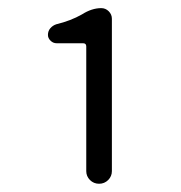

<svg xmlns="http://www.w3.org/2000/svg" viewBox="-20 -898 447 475"><path d="M193.4 -474.6V-783.2Q193.4 -791 185.5 -791H120.1Q111.3 -791 105 -797.4Q98.6 -803.7 98.6 -811.5Q98.6 -821.3 104.5 -828.1Q110.4 -835 119.1 -837.9Q155.3 -846.7 182.6 -862.3Q207 -877.9 230.5 -877.9Q241.2 -877.9 249 -870.1Q256.8 -862.3 256.8 -851.6V-474.6Q256.8 -461.9 247.6 -452.6Q238.3 -443.4 225.1 -443.4Q211.9 -443.4 202.6 -452.6Q193.4 -461.9 193.4 -474.6Z"/></svg>

Font: Gen Jyuu Gothic Normal
Style: Regular
Weight: 300
Designer: [Source Han Sans]
Ryoko NISHIZUKA  (kana & ideographs); Paul D. Hunt (Latin, Greek & Cyrillic); Wenlong ZHANG  (bopomofo
Version: Version 1.002.20150607